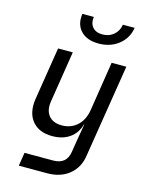

<svg xmlns="http://www.w3.org/2000/svg" viewBox="-139 -871 878 1136"><g transform="rotate(15 300.0 -302.5)"><path d="M358 -640Q286 -640 248.5 -680Q211 -720 221 -785H291Q285 -746 305.5 -722Q326 -698 366 -698Q407 -698 435 -722Q463 -746 469 -785H541Q531 -720 480.5 -680Q430 -640 358 -640ZM90 180 103 98H278Q360 98 372 20L384 -55L401 -155H399Q384 -100 341 -70Q298 -40 235 -40Q153 -40 111.5 -91Q70 -142 84 -230L135 -550H225L176 -240Q166 -182 192.5 -149Q219 -116 273 -116Q329 -116 367.5 -151Q406 -186 416 -250L463 -550H553L462 20Q451 94 398 137Q345 180 264 180Z"/></g></svg>

Font: NKDuy Mono
Style: Italic
Weight: 400
Italic angle: -9°
Monospace: yes
Designer: NKDuy
Foundry: NKDuy
Version: Version 2.251; ttfautohint (v1.8.4.7-5d5b)